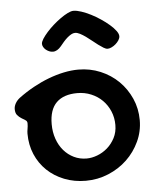

<svg xmlns="http://www.w3.org/2000/svg" viewBox="-50 -675 619 763"><g transform="rotate(-5 259.5 -293.5)"><path d="M46.9 -162.1Q46.9 -170.4 48.8 -180.7Q50.8 -190.9 50.8 -203.1Q50.8 -211.4 43.7 -215.8Q36.6 -220.2 27.8 -225.6Q19 -231 12 -239.3Q4.9 -247.6 4.9 -263.2Q4.9 -274.4 11 -285.6Q17.1 -296.9 28.8 -306.2Q57.6 -327.6 88.6 -344.7Q119.6 -361.8 150.6 -373.5Q181.6 -385.3 211.9 -391.6Q242.2 -397.9 270 -397.9Q316.9 -397.9 358.2 -380.6Q399.4 -363.3 429.9 -333.3Q460.4 -303.2 478.3 -262.9Q496.1 -222.7 496.1 -176.8Q496.1 -131.8 477.3 -91.6Q458.5 -51.3 426.8 -21Q395 9.3 352.3 27.1Q309.6 44.9 262.2 44.9Q215.8 44.9 176.3 29.3Q136.7 13.7 107.9 -13.9Q79.1 -41.5 63 -79.3Q46.9 -117.2 46.9 -162.1ZM272.9 -43Q293.5 -43 315.4 -51.3Q337.4 -59.6 355.7 -75.4Q374 -91.3 386 -114.3Q397.9 -137.2 397.9 -166Q397.9 -195.3 387.2 -220.7Q376.5 -246.1 357.7 -264.9Q338.9 -283.7 313.2 -294.4Q287.6 -305.2 257.8 -305.2Q203.6 -305.2 174.8 -277.1Q146 -249 146 -190.9Q146 -159.2 155.5 -132.1Q165 -105 182.1 -85.2Q199.2 -65.4 222.4 -54.2Q245.6 -43 272.9 -43ZM209 -496.1Q201.7 -487.3 193.4 -482.4Q185.1 -477.5 176.3 -477.5Q168.5 -477.5 161.1 -480.7Q153.8 -483.9 147.9 -488.8Q142.1 -493.7 138.7 -500Q135.3 -506.3 135.3 -512.2Q135.3 -520 142.8 -532Q150.4 -543.9 162.4 -557.4Q174.3 -570.8 189.2 -584Q204.1 -597.2 219.2 -607.9Q234.4 -618.7 248 -625.5Q261.7 -632.3 271 -632.3Q284.7 -632.3 302.7 -626.2Q320.8 -620.1 340.1 -610.4Q359.4 -600.6 377.9 -588.1Q396.5 -575.7 411.4 -562.7Q426.3 -549.8 435.3 -537.6Q444.3 -525.4 444.3 -516.1Q444.3 -508.3 439 -500Q433.6 -491.7 426 -485.1Q418.5 -478.5 409.7 -474.4Q400.9 -470.2 394 -470.2Q387.2 -470.2 377.9 -475.8Q368.7 -481.4 357.7 -489.5Q346.7 -497.6 335 -507.3Q323.2 -517.1 311.8 -525.1Q300.3 -533.2 289.6 -538.8Q278.8 -544.4 270 -544.4Q262.2 -544.4 254.2 -539.8Q246.1 -535.2 238 -528.1Q230 -521 222.7 -512.5Q215.3 -503.9 209 -496.1Z"/></g></svg>

Font: Gochi Hand
Style: Regular
Weight: 400
Designer: Juan Pablo del Peral
Foundry: Juan Pablo del Peral
Version: Version 1.001